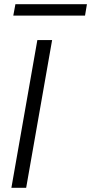

<svg xmlns="http://www.w3.org/2000/svg" viewBox="-20 -890 432 910"><path d="M34 0 157 -700H227L104 0ZM43 -816 53 -870H392L383 -816Z"/></svg>

Font: DM Sans 16pt Light
Style: Italic
Weight: 300
Italic angle: -10°
Version: Version 4.004;gftools[0.9.30]